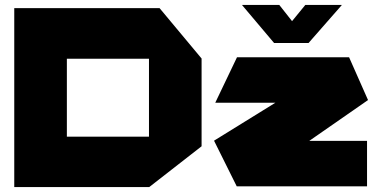

<svg xmlns="http://www.w3.org/2000/svg" viewBox="-20 -758 1547 781"><path d="M38 3V-725H629L800 -520V-163L587 3ZM856 -340V-341L944 -525H1400L1477 -351L1238 -185H1473V0H943L851 -185V-186L1100 -340ZM252 -519V-202H586V-519ZM1095 -583 965 -737V-738H1116L1168 -672L1222 -738H1370V-737L1235 -583Z"/></svg>

Font: Foldit Thin ExtraBold
Style: Regular
Weight: 800
Version: Version 1.003